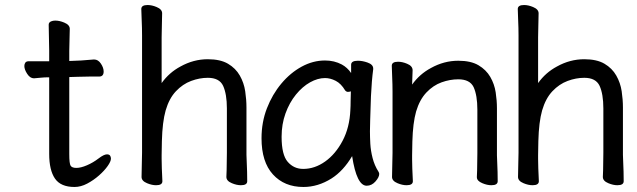

<svg xmlns="http://www.w3.org/2000/svg" viewBox="-20 -727 2540 765"><path d="M256 -420V-113Q256 -75 261.5 -66.5Q267 -58 284.5 -58Q302 -58 326.5 -68.5Q351 -79 372.5 -95.5Q394 -112 406 -112Q415 -112 418.5 -107Q422 -102 422 -95Q422 -84 409 -65.5Q396 -47 374.5 -28Q353 -9 327.5 4.5Q302 18 277 18Q222 18 199 -15.5Q176 -49 176 -114V-419Q156 -419 143.5 -417.5Q131 -416 116 -415H115Q100 -415 88.5 -432.5Q77 -450 77 -464Q77 -472 81 -477.5Q85 -483 95 -483H176V-526Q176 -535 175 -577Q174 -619 174 -628.5Q174 -638 184 -642Q191 -645 200 -645Q217 -645 236 -637Q258 -628 258 -612Q258 -604 257 -570Q256 -536 256 -524V-484Q302 -485 354 -490H355Q371 -490 382 -473.5Q393 -457 393 -442Q393 -422 375 -422H337Q309 -422 289 -421Q289 -421 256 -420Z M624 -109V-94Q624 -64 627 -5Q627 11 602 11Q585 11 566 3Q544 -6 544 -22Q544 -31 545 -71.5Q546 -112 546 -119V-586Q546 -615 544.5 -647.5Q543 -680 543 -691Q543 -707 568 -707Q585 -707 604 -699Q626 -690 626 -674Q626 -667 625 -628Q624 -589 624 -578V-396Q654 -438 699 -462Q751 -491 808 -491Q858 -491 888.5 -473Q919 -455 935.5 -426Q952 -397 957 -363.5Q962 -330 962 -299V-110Q962 -104 963 -83Q965 -42 965 -5Q965 11 940 11Q923 11 904 3Q882 -6 882 -22V-23Q883 -38 883 -49L884 -119V-295Q884 -352 869 -385Q854 -417 808 -417Q775 -417 741.5 -404.5Q708 -392 681 -363.5Q654 -335 640 -287Q627 -241 625 -165Q625 -133 624 -109Z M1441 13Q1401 13 1383 -105Q1348 -46 1301 -16Q1247 18 1189 18Q1113 18 1067.5 -32Q1022 -82 1022 -176Q1022 -240 1043.5 -295.5Q1065 -351 1101 -394Q1137 -437 1182 -461.5Q1227 -486 1275 -486Q1312 -486 1342 -470Q1364 -458 1379 -436V-469Q1379 -485 1406 -485Q1424 -485 1444 -478Q1467 -470 1467 -454V-452V-451Q1461 -407 1458 -343Q1454 -227 1454 -204Q1454 -181 1455.5 -154Q1457 -127 1464.5 -97.5Q1472 -68 1488 -43Q1491 -38 1491 -34Q1491 -21 1476 -4Q1461 13 1441 13ZM1378 -363Q1372 -361 1366 -361Q1360 -361 1355 -367Q1339 -394 1317.5 -405Q1296 -416 1275 -416Q1246 -416 1215.5 -399Q1185 -382 1159 -350Q1133 -318 1117.5 -275Q1102 -232 1102 -182Q1102 -110 1126.5 -82Q1151 -54 1188 -54Q1234 -54 1275.5 -83.5Q1317 -113 1345 -166Q1373 -219 1376 -289V-290Q1377 -303 1377 -324Q1377 -345 1378 -363Z M1622 -108V-92Q1622 -63 1625 -5Q1625 11 1600 11Q1583 11 1564 3Q1542 -6 1542 -22Q1542 -30 1543 -70.5Q1544 -111 1544 -118V-361Q1544 -390 1542.5 -422.5Q1541 -455 1541 -465Q1541 -481 1566 -481Q1583 -481 1602 -473Q1624 -464 1624 -447Q1623 -409 1622 -390Q1652 -432 1697 -456Q1749 -485 1806 -485Q1856 -485 1886.5 -467Q1917 -449 1933.5 -420.5Q1950 -392 1955 -359Q1960 -326 1960 -296V-108Q1960 -102 1961 -82Q1963 -41 1963 -5Q1963 11 1938 11Q1921 11 1902 3Q1880 -6 1880 -21V-22Q1881 -38 1881 -48L1882 -117V-290Q1882 -347 1867 -380Q1852 -411 1806 -411Q1773 -411 1739.5 -399Q1706 -387 1679 -358.5Q1652 -330 1638 -283Q1625 -237 1623 -163Q1623 -131 1622 -108Z M2124 -109V-94Q2124 -64 2127 -5Q2127 11 2102 11Q2085 11 2066 3Q2044 -6 2044 -22Q2044 -31 2045 -71.5Q2046 -112 2046 -119V-586Q2046 -615 2044.5 -647.5Q2043 -680 2043 -691Q2043 -707 2068 -707Q2085 -707 2104 -699Q2126 -690 2126 -674Q2126 -667 2125 -628Q2124 -589 2124 -578V-396Q2154 -438 2199 -462Q2251 -491 2308 -491Q2358 -491 2388.5 -473Q2419 -455 2435.5 -426Q2452 -397 2457 -363.5Q2462 -330 2462 -299V-110Q2462 -104 2463 -83Q2465 -42 2465 -5Q2465 11 2440 11Q2423 11 2404 3Q2382 -6 2382 -22V-23Q2383 -38 2383 -49L2384 -119V-295Q2384 -352 2369 -385Q2354 -417 2308 -417Q2275 -417 2241.5 -404.5Q2208 -392 2181 -363.5Q2154 -335 2140 -287Q2127 -241 2125 -165Q2125 -133 2124 -109Z"/></svg>

Font: Moon Stars Kai HW
Style: Bold
Weight: 700
Designer: GuiWonder
Version: Version 1.101